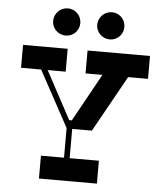

<svg xmlns="http://www.w3.org/2000/svg" viewBox="-60 -967 877 1020"><g transform="rotate(5 378.5 -457.0)"><path d="M261 -769C301 -769 333 -801 333 -841C333 -882 301 -914 261 -914C221 -914 188 -881 188 -841C188 -801 221 -769 261 -769ZM496 -769C536 -769 568 -801 568 -841C568 -882 536 -914 496 -914C456 -914 423 -881 423 -841C423 -801 456 -769 496 -769ZM444 -278 611 -578H717V-700H384V-578H474L333 -323H319L182 -578H278V-700H40V-578H147L309 -280V-122H186V0H495V-122H339V-278Z"/></g></svg>

Font: Space Cowgirl Medium
Style: Regular
Weight: 600
Designer: Valery Marier
Foundry: Valery Marier
Version: Version 1.000;hotconv 1.0.109;makeotfexe 2.5.65596